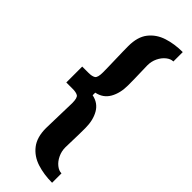

<svg xmlns="http://www.w3.org/2000/svg" viewBox="-325 -819 1041 1041"><g transform="rotate(45 195.0 -299.0)"><path d="M360 202Q297 202 244 185Q191 168 159 127Q127 86 127 16Q127 2 128 -25.5Q129 -53 129.5 -84.5Q130 -116 131 -142Q132 -168 132 -180Q132 -221 118.5 -229Q105 -237 79 -237H30V-359H79Q105 -359 118.5 -367.5Q132 -376 132 -416Q132 -428 131.5 -454.5Q131 -481 130 -513Q129 -545 128.5 -572.5Q128 -600 128 -614Q128 -685 160 -725.5Q192 -766 244.5 -783Q297 -800 360 -800V-728Q340 -728 320 -712Q300 -696 287.5 -670Q275 -644 275 -614Q275 -600 276 -573Q277 -546 277.5 -516Q278 -486 278 -463Q278 -403 254 -361Q230 -319 180 -309V-289Q230 -279 254 -237Q278 -195 278 -135Q278 -113 277.5 -82.5Q277 -52 276 -25Q275 2 275 16Q275 45 287.5 71.5Q300 98 320 114Q340 130 360 130Z"/></g></svg>

Font: Big Shoulders Display Black
Style: Regular
Weight: 900
Designer: Patric King
Foundry: XO Type Co
Version: Version 1.000; ttfautohint (v1.8.2)